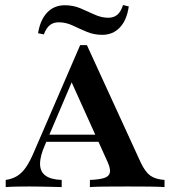

<svg xmlns="http://www.w3.org/2000/svg" viewBox="-20 -760 696 780"><path d="M3.2 0V-29Q30.6 -33.1 50 -45.2Q69.4 -57.3 85.5 -80.6Q101.6 -104 117.7 -141.9L305.6 -576.6H333.1L551.6 -100Q569.4 -62.1 590.3 -46.8Q611.3 -31.5 648.4 -29V0Q623.4 -1.6 585.9 -2Q548.4 -2.4 499.2 -2.4Q444.4 -2.4 405.6 -2Q366.9 -1.6 345.2 0V-29Q385.5 -30.6 404.8 -37.5Q424.2 -44.4 426.6 -60.1Q429 -75.8 416.9 -102.4L263.7 -441.9L282.3 -451.6L163.7 -173.4Q142.7 -126.6 142.7 -94.8Q142.7 -62.9 164.5 -46.8Q186.3 -30.6 230.6 -29V0Q203.2 -0.8 180.6 -1.2Q158.1 -1.6 138.7 -2Q119.4 -2.4 99.2 -2.4Q73.4 -2.4 50 -2Q26.6 -1.6 3.2 0ZM150.8 -183.9 163.7 -212.9H412.9L425.8 -183.9ZM395.2 -618.5Q361.3 -618.5 331.9 -631Q302.4 -643.5 275 -656.5Q247.6 -669.4 218.5 -669.4Q196.8 -669.4 182.3 -657.7Q167.7 -646 158.1 -620.2L134.7 -625Q143.5 -679.8 171.8 -709.3Q200 -738.7 243.5 -738.7Q277.4 -738.7 306.9 -726.2Q336.3 -713.7 364.1 -700.8Q391.9 -687.9 420.2 -687.9Q441.9 -687.9 456.5 -700Q471 -712.1 479.8 -739.5L503.2 -733.9Q495.2 -678.2 466.9 -648.4Q438.7 -618.5 395.2 -618.5Z"/></svg>

Font: Playfair
Style: Bold
Weight: 700
Designer: Claus Eggers Sørensen
Foundry: Claus Eggers Sørensen
Version: Version 2.001;gftools[0.9.30]